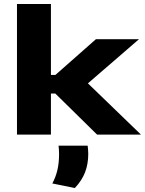

<svg xmlns="http://www.w3.org/2000/svg" viewBox="-20 -678 730 967"><path d="M469 0 258.5 -207H220V-300.5H259L463 -480.5H680L407 -244.5V-273.5L690 0ZM65.5 0V-658H236.5V0ZM421.5 55.5Q422.5 63.5 423.5 75.2Q424.5 87 424.5 97Q424.5 147 408.8 188.8Q393 230.5 357 269L243.5 246Q261 213.5 269.2 177.8Q277.5 142 277.5 98.5Q277.5 87 276.8 76.8Q276 66.5 275 55.5Z"/></svg>

Font: Anek Latin Expanded
Style: Bold
Weight: 700
Width: 7
Designer: Yesha Goshar
Foundry: Ek Type
Version: Version 1.003